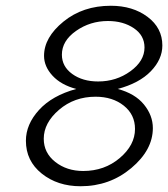

<svg xmlns="http://www.w3.org/2000/svg" viewBox="-20 -639 584 667"><path d="M70 -150Q70 -207 115.5 -257Q161 -307 245 -330Q192 -344 162.5 -376Q133 -408 133 -445Q133 -509 200.5 -564Q268 -619 365 -619Q441 -619 492.5 -580.5Q544 -542 544 -481Q544 -433 504 -391.5Q464 -350 389 -330Q449 -314 480 -276Q511 -238 511 -194Q511 -118 436 -55Q361 8 260 8Q180 8 125 -36Q70 -80 70 -150ZM132 -157Q132 -108 172 -76.5Q212 -45 269 -45Q343 -45 396 -90Q449 -135 449 -191Q449 -241 410 -272Q371 -303 312 -303Q238 -303 185 -257.5Q132 -212 132 -157ZM195 -449Q195 -408 231 -382Q267 -356 321 -356Q384 -356 433 -391.5Q482 -427 482 -474Q482 -516 445 -541Q408 -566 355 -566Q293 -566 244 -531.5Q195 -497 195 -449Z"/></svg>

Font: CMU Typewriter Text
Style: LightOblique
Weight: 200
Italic angle: -9.46001°
Version: Version 0.7.0